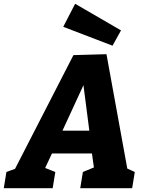

<svg xmlns="http://www.w3.org/2000/svg" viewBox="-57 -997 770 1017"><path d="M622 -78 587 -118 657 -86 643 0H368L382 -86L450 -114L443 -91L427 -206L438 -184H204L228 -205L175 -92L173 -111L236 -86L222 0H-37L-23 -86L59 -116L12 -82L332 -705L507 -710ZM262 -279 255 -305H431L420 -275L376 -616L417 -615ZM539 -755 278 -855 341 -977 584 -836Z"/></svg>

Font: Bitter Thin ExtraBold
Style: Italic
Weight: 800
Italic angle: -9°
Version: Version 2.002